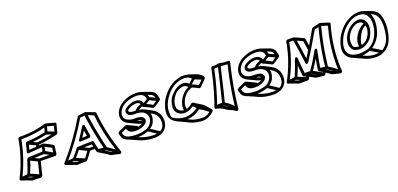

<svg xmlns="http://www.w3.org/2000/svg" viewBox="13 -1716 5639 2717"><g transform="rotate(-20 2832.0 -357.5)"><path d="M240.7 -81.5 225.1 -88.4Q193.8 -106.9 157.2 -107.4Q155.8 -107.4 155.8 -106.9Q155.8 -105.5 167 -102.5Q168.9 -102.1 169.4 -101.6Q192.4 -93.8 194.8 -91.8Q215.8 -82 240.7 -81.5ZM326.7 -89.8Q348.1 -174.3 369.1 -259.3V-261.7Q369.1 -270 356.9 -274.4L351.6 -276.9Q311 -296.9 270.5 -316.4Q257.8 -256.8 228.5 -194.3Q217.3 -168.5 207.5 -142.1L243.7 -127.4Q281.7 -111.8 326.7 -89.8ZM616.7 -314 623 -358.4 625 -368.2Q625.5 -371.1 625.5 -373.5Q625.5 -380.4 620.6 -383.8Q577.6 -407.7 530.8 -430.2L518.1 -370.6Q568.8 -343.8 616.7 -314ZM554.7 -299.8Q531.2 -313.5 507.8 -326.2Q488.3 -336.4 471.2 -336.4Q436 -336.4 341.8 -330.6Q372.6 -315.4 403.3 -299.8L479 -300.8ZM92.8 -140.6Q115.7 -143.6 155.3 -147.5Q158.2 -147.5 159.2 -147Q163.6 -147 166.7 -148.4Q169.9 -149.9 199.2 -228.5Q220.2 -284.7 227.5 -313Q237.3 -357.9 257.3 -365.2Q279.3 -370.6 302.7 -370.6Q308.6 -370.6 314 -370.1Q326.7 -370.1 338.4 -370.6Q373.5 -372.6 409.2 -374Q457.5 -376 472.2 -377Q480 -377.4 481.9 -385.7Q482.4 -388.2 482.7 -391.4Q482.9 -394.5 492.2 -438.5Q402.8 -429.2 314 -424.3Q295.9 -422.4 291 -422.4Q286.6 -422.4 279.1 -422.9Q271.5 -423.3 268.1 -433.1Q267.1 -436.5 267.1 -440.4Q267.1 -443.4 267.6 -446.8Q270 -456.5 272.9 -467.3Q280.3 -486.8 298.3 -566.4Q302.2 -580.1 313 -583.5Q323.7 -586.9 336.9 -586.9Q425.3 -592.3 472.7 -598.6Q530.3 -607.4 601.6 -623Q613.3 -668.5 619.1 -688Q448.2 -642.6 281.2 -642.6H257.8Q252.9 -616.7 247.6 -591.3Q199.2 -362.3 92.8 -140.6ZM313.5 -464.4Q363.8 -466.8 414.1 -470.7Q421.4 -472.2 422.9 -480.5Q423.3 -481.9 423.6 -484.4Q423.8 -486.8 424.3 -490.2V-490.7Q424.3 -493.7 404.3 -500.5Q400.4 -501.5 399.9 -502.4Q365.2 -518.1 331.5 -534.7Q322.8 -499.5 313.5 -464.4ZM455.6 -524.4Q568.4 -535.6 681.6 -559.6Q620.6 -584 610.4 -584Q604.5 -584 596.2 -582Q482.9 -558.1 398.4 -550.8ZM734.4 -585Q741.2 -616.7 754.9 -664.6Q708 -677.7 660.6 -690.4Q654.8 -671.4 643.6 -626.5V-624.5Q643.6 -619.1 649.9 -617.7Q663.1 -614.7 734.4 -585ZM324.7 -37.6Q311 -37.6 299.3 -39.1Q283.7 -41.5 262.2 -41.5Q243.7 -41.5 231.9 -40.5Q225.1 -39.6 218.8 -39.6Q210.4 -39.6 203.6 -41.5Q130.9 -71.3 56.2 -94.7Q39.6 -99.6 39.6 -111.8Q39.6 -113.8 40 -115.7Q44.4 -134.8 65.9 -174.8Q90.8 -222.2 120.1 -298.8Q175.8 -443.8 206.1 -586.4Q216.3 -634.8 216.8 -642.8Q217.3 -650.9 219.2 -659.2Q221.2 -667.5 225.6 -673.3Q232.9 -682.1 242.7 -683.6L252 -684.1Q261.7 -684.1 269 -683.1H314.5Q458 -686 599.6 -722.7L615.7 -727.5Q637.2 -736.3 649.9 -736.3Q653.8 -736.3 695.3 -725.6Q756.8 -708.5 760.7 -708Q775.9 -705.6 789.1 -699.7Q799.8 -694.8 799.8 -684.1Q799.8 -681.2 799.3 -678.2Q784.7 -625.5 772 -572.8L767.1 -554.7Q763.2 -540.5 748.5 -536.1Q718.3 -529.3 689.9 -522Q586.4 -498.5 463.9 -485.8Q463.4 -484.4 461.9 -478V-475.1Q516.6 -481 522 -481Q530.3 -481 544.4 -472.7Q653.3 -419.4 664.1 -408.2Q668.5 -402.8 668.5 -394Q668.5 -390.1 668 -386.2Q659.7 -335.9 658.2 -316.9Q658.2 -304.7 655.8 -291Q652.3 -275.4 646.7 -266.6Q641.1 -257.8 627.9 -256.8Q583 -256.8 538.1 -258.3Q496.1 -259.8 417.5 -259.8Q415 -260.7 413.1 -260.7Q408.7 -260.7 407.7 -256.3V-252L391.1 -184.1Q368.2 -95.2 366.2 -84L364.7 -75.7Q362.8 -66.9 358.9 -56.6Q352.1 -37.6 324.7 -37.6Z M1075.2 -368.2 1145.5 -371.6 1132.3 -457Q1095.2 -397.9 1075.2 -368.2ZM1035.2 -325.7Q1023.9 -325.7 1019 -334.5Q1017.1 -338.4 1017.1 -342.3Q1017.1 -344.2 1017.6 -345.7Q1018.6 -350.1 1021.5 -354.5Q1072.8 -429.7 1127.4 -521Q1135.7 -534.2 1149.9 -534.2Q1163.1 -533.7 1166 -521.5Q1178.7 -436.5 1190.9 -359.9V-357.4Q1190.9 -355 1190.4 -352.5Q1189.5 -347.2 1185.1 -341.8Q1177.2 -333.5 1167 -332.5Q1095.7 -329.1 1035.2 -325.7ZM888.2 -72.8 917.5 -74.2 853.5 -100.1 821.8 -97.7ZM1012.7 -80.1Q1047.9 -124 1079.6 -169.4Q1012.2 -202.6 970.2 -222.2Q936.5 -179.2 894 -130.9Q953.6 -106.4 1012.7 -80.1ZM1177.7 -198.7 1170.4 -233.9Q1078.6 -232.4 1052.7 -231.4Q1080.1 -218.8 1117.7 -199.7ZM776.9 -133.3Q811.5 -137.2 853.5 -140.1Q903.3 -195.8 951.2 -257.8Q958.5 -267.1 970.2 -268.1Q1072.3 -273.4 1191.9 -274.4Q1204.6 -274.4 1208.5 -261.7Q1220.7 -198.2 1236.3 -140.1Q1275.4 -137.2 1309.1 -133.8Q1244.6 -402.8 1210.9 -652.8Q1178.7 -648.4 1144.5 -644.5Q973.1 -357.4 776.9 -133.3ZM1410.6 -33.2 1371.6 -60.5 1327.1 -89.8 1312 -91.8Q1346.2 -69.8 1395 -36.6ZM1461.4 -51.8Q1369.1 -334 1341.8 -609.9L1255.9 -642.1Q1271 -540.5 1283.7 -466.3Q1303.2 -355.5 1335.4 -208.5Q1344.7 -166 1356.4 -124Q1412.6 -87.9 1461.4 -51.8ZM1501 30.3 1496.1 29.8Q1438.5 14.2 1376 2.9Q1372.1 2 1369.6 0Q1287.1 -57.1 1206.1 -103Q1205.6 -103.5 1204.3 -104Q1203.1 -104.5 1200.9 -107.4Q1198.7 -110.4 1187 -157.7Q1157.2 -158.7 1117.2 -158.7Q1074.7 -98.1 1033.2 -47.4Q1023.9 -34.7 1011.2 -34.7L976.1 -35.2Q933.1 -35.2 877.4 -32.2Q873 -32.2 869.6 -33.2Q794.9 -61.5 718.8 -88.4Q714.4 -91.3 710.9 -95.7Q710.4 -96.7 710 -96.7Q709 -99.6 709 -103.5Q709 -106 709.5 -108.9Q710.4 -109.4 712.2 -113Q713.9 -116.7 714.4 -117.4Q714.8 -118.2 715.3 -119.1Q931.6 -358.9 1116.7 -670.9Q1124 -682.1 1136.7 -683.6Q1191.9 -689.5 1230.5 -695.8L1238.3 -695.3Q1238.8 -694.3 1372.6 -644.5Q1380.9 -641.1 1382.3 -631.3Q1411.6 -322.3 1524.9 0L1525.4 0.5L1524.9 1Q1524.9 2 1525.4 2.4Q1525.4 5.9 1524.4 11.7Q1522.9 18.6 1516.6 23.9Q1512.2 30.3 1501 30.3Z M1916 -470.2Q1947.8 -512.2 2015.1 -532.7Q1997.6 -564 1956.5 -564Q1897 -564 1841.8 -530.8Q1819.3 -518.1 1816.4 -504.4Q1815.9 -502.9 1815.9 -501.5Q1815.9 -493.2 1827.6 -484.4Q1850.6 -470.2 1907.2 -470.2ZM2143.6 -77.6Q2184.6 -100.6 2198.2 -140.1Q2202.1 -151.9 2204.6 -163.6Q2208.5 -183.1 2208.5 -202.1Q2208.5 -210 2208 -217.8Q2202.6 -269.5 2172.9 -308.6Q2143.6 -342.3 2102.1 -361.3Q2107.9 -340.3 2107.9 -318.8Q2107.9 -301.8 2104 -284.2Q2100.6 -269 2086.7 -233.4Q2072.8 -197.8 2020 -159.7Q2053.2 -136.2 2112.8 -98.1Q2136.7 -82.5 2143.6 -77.6ZM2039.1 -57.1Q2064.5 -57.1 2090.3 -61Q2056.2 -84.5 2020.5 -106.4L2009.3 -114.7Q1986.8 -132.8 1973.6 -132.8Q1969.2 -132.8 1964.8 -131.3Q1894.5 -106.4 1824.2 -106.4H1821.3Q1917.5 -60.5 2039.1 -57.1ZM1820.3 -146.5Q1877.9 -146.5 1949.7 -165.8Q2021.5 -185.1 2056.2 -259.3Q2061 -272.5 2063.5 -284.7Q2066.4 -298.3 2066.4 -310.5Q2066.4 -346.7 2043.9 -376.5Q2003.4 -429.7 1904.8 -429.7L1883.3 -429.2Q1850.6 -429.2 1819.8 -438.5Q1785.2 -452.6 1775.9 -484.4Q1774.4 -490.7 1774.4 -496.6Q1774.4 -502 1775.4 -506.8Q1779.8 -527.8 1803.7 -550.3Q1880.4 -602.5 1954.6 -602.5Q2035.2 -602.5 2061 -533.7L2106 -561.5Q2120.1 -569.3 2121.1 -573.2Q2121.1 -575.2 2120.1 -578.6Q2113.8 -606.9 2103 -624Q2070.8 -663.6 1991.2 -663.6Q1911.6 -663.6 1831.5 -627.9Q1758.3 -594.7 1723.1 -524.4Q1717.3 -509.8 1714.4 -496.1Q1711.4 -483.4 1711.4 -471.7Q1711.4 -428.7 1748.5 -399.9Q1795.9 -370.6 1857.4 -370.6L1878.9 -371.1Q1913.1 -371.1 1946.8 -363Q1980.5 -355 1998.5 -323.2Q2003.9 -311.5 2003.9 -299.8Q2003.9 -294.9 2002.9 -290Q2000.5 -278.8 1987.5 -261Q1974.6 -243.2 1943.8 -228Q1887.7 -201.7 1830.6 -201.7Q1819.8 -201.7 1809.1 -202.6Q1721.7 -202.6 1698.7 -277.3L1668.9 -263.7Q1625 -243.7 1624.5 -242.2V-241.7Q1624.5 -236.8 1633.3 -210.9Q1653.8 -170.4 1702.6 -158.7Q1751.5 -147 1798.3 -147ZM1956.1 -305.7Q1931.2 -330.1 1892.1 -330.1H1887.7Q1915.5 -314.5 1956.1 -305.7ZM2178.2 -462.4 2197.3 -474.6Q2216.8 -487.8 2236.3 -501.5Q2198.2 -520.5 2156.2 -538.6Q2149.4 -543 2146.5 -543Q2144 -543 2141.6 -541Q2129.9 -533.2 2118.2 -525.9Q2118.2 -525.4 2117.7 -525.4L2089.4 -507.8Q2157.2 -476.1 2178.2 -462.4ZM2242.7 -547.4Q2231.9 -593.8 2186 -609.4L2153.3 -621.1Q2158.7 -604.5 2163.1 -587.4Q2166 -578.6 2188 -571.8Q2202.6 -566.4 2242.7 -547.4ZM2047.4 -16.6H2037.6Q1948.7 -16.6 1868.2 -41Q1815.4 -58.1 1767.1 -83Q1720.2 -105 1690.4 -116.2Q1645 -129.9 1612.8 -160.2Q1592.8 -184.1 1584.5 -222.7Q1580.1 -235.8 1580.1 -246.1Q1580.1 -250 1580.6 -253.4Q1584.5 -271.5 1634.8 -290Q1650.4 -295.4 1668 -305.2Q1699.7 -323.7 1719.2 -325.2Q1725.6 -325.2 1756.8 -309.1Q1811 -283.7 1844.7 -267.1Q1867.7 -258.3 1871.1 -249.5Q1872.1 -248 1872.1 -246.6V-245.6Q1903.3 -248 1937.5 -266.6Q1885.3 -279.3 1840.3 -304.7Q1812 -318.8 1792.5 -327.1Q1755.9 -342.8 1723.1 -363.3Q1670.9 -404.3 1670.9 -463.4Q1670.9 -478.5 1674.3 -495.1Q1679.7 -521 1693.4 -549.3Q1732.4 -616.7 1800.8 -653.3Q1896.5 -704.1 1997.1 -704.1Q2042 -704.1 2083 -691.4L2183.6 -656.2Q2215.3 -647 2241.2 -629.9Q2278.8 -602.1 2288.1 -544.4L2291.5 -534.2Q2295.9 -522 2295.9 -513.2Q2295.9 -510.7 2295.4 -508.3Q2292.5 -494.6 2267.6 -479Q2187.5 -421.4 2171.4 -421.4Q2157.7 -421.4 2138.2 -434.1L2127.9 -440.4Q2080.6 -464.4 2064 -469.7Q2033.2 -480.5 2027.3 -492.2Q2025.9 -494.6 2021.5 -494.6Q2017.6 -494.6 2007.6 -491Q1997.6 -487.3 1983.6 -479.5Q1969.7 -471.7 1963.9 -467.3Q2026.9 -454.6 2085.4 -420.4Q2131.3 -397.5 2168.5 -374Q2250 -313.5 2250 -208.5Q2250 -192.9 2248 -176.8Q2247.1 -168.5 2245.6 -160.2Q2232.4 -98.1 2176.3 -54.2Q2113.8 -16.6 2047.4 -16.6Z M2763.7 -52.2Q2781.7 -52.2 2800.3 -53.7L2807.1 -54.7Q2853 -64 2891.1 -97.7Q2809.6 -161.1 2773.4 -177.2Q2766.6 -181.6 2765.1 -181.6Q2762.7 -181.6 2757.8 -177.7Q2670.4 -109.4 2565.4 -105.5Q2654.3 -52.2 2763.7 -52.2ZM2560.1 -242.7Q2557.6 -259.3 2557.6 -275.9Q2557.6 -299.3 2562.5 -322.8Q2571.3 -363.3 2595.2 -403.8L2591.3 -398.4L2602.5 -416.5Q2650.9 -492.2 2731.4 -531.2Q2700.2 -563.5 2661.1 -563.5Q2638.2 -563.5 2590.8 -542.5Q2543.5 -521.5 2501 -454.6Q2476.6 -416.5 2468.8 -378.9Q2464.8 -359.4 2464.8 -339.8Q2464.8 -324.2 2467.3 -308.6Q2490.2 -248 2560.1 -242.7ZM2879.9 -506.3Q2885.7 -506.3 2941.9 -564.5Q2902.8 -581.1 2862.8 -595.7Q2859.4 -597.2 2856.4 -598.4Q2853.5 -599.6 2850.6 -599.6Q2843.8 -598.6 2839.8 -593.3Q2815.4 -570.3 2790 -547.9Q2860.8 -517.6 2869.6 -510.7Q2877 -506.3 2879.9 -506.3ZM2547.9 -143.6Q2643.6 -143.6 2738.8 -209Q2698.2 -252 2697.3 -252Q2694.3 -252 2684.6 -245.1Q2626 -202.1 2558.6 -202.1Q2498 -202.1 2456.1 -241.7Q2421.4 -281.7 2421.4 -334Q2421.4 -351.1 2425.3 -370.1Q2427.2 -378.9 2441.2 -426.3Q2455.1 -473.6 2522.5 -537.6Q2591.8 -602.5 2677.2 -605.5Q2717.3 -604 2745.6 -581.1Q2752.4 -575.2 2759.3 -568.8L2775.4 -583.5Q2810.5 -615.7 2814.9 -619.1Q2816.9 -621.1 2817.4 -622.1V-622.6Q2817.4 -627.4 2804.2 -638.2Q2769 -667 2713.4 -667Q2635.7 -667 2555.7 -621.1Q2468.3 -567.9 2409.2 -470.2Q2371.6 -408.7 2358.9 -349.6Q2353.5 -324.7 2353.5 -285.6Q2353.5 -270.5 2355.2 -230Q2356.9 -189.5 2459 -157.7Q2503.4 -143.6 2547.9 -143.6ZM2755.9 -9.8 2738.3 -10.3Q2617.7 -21.5 2520 -79.1Q2496.1 -90.3 2471.7 -101.1Q2419.4 -121.6 2376 -151.1Q2332.5 -180.7 2315.9 -236.8Q2310.1 -262.2 2310.1 -289.1Q2310.1 -316.9 2316.4 -346.2Q2320.8 -367.7 2339.4 -419.2Q2357.9 -470.7 2408.7 -537.1Q2523.9 -684.6 2696.3 -706.5Q2777.3 -706.5 2838.4 -681.2Q2846.2 -677.7 2862.8 -672.9Q2930.2 -657.2 2976.6 -612.3L2978 -609.4Q2996.1 -591.3 2996.1 -577.6Q2996.1 -575.7 2995.6 -573.7Q2993.2 -563 2951.7 -522Q2941.4 -512.7 2930.4 -500Q2919.4 -487.3 2907.7 -476.1Q2891.1 -460 2878.9 -460Q2869.6 -460 2854.5 -469.2Q2844.2 -475.6 2815.9 -488.8Q2780.8 -504.9 2773.9 -504.9Q2767.1 -504.9 2753.9 -500Q2675.8 -467.3 2632.3 -393.6Q2610.8 -357.4 2602.5 -319.8Q2598.6 -301.3 2598.6 -283.7Q2598.6 -264.2 2603.5 -246.6Q2647 -257.8 2674.8 -284.7Q2692.4 -301.3 2705.1 -301.3Q2719.7 -301.3 2742.2 -284.2L2751.5 -277.8Q2779.8 -261.7 2814.5 -239.3Q2846.2 -221.2 2865.2 -202.1Q2888.7 -176.3 2911.1 -149.4L2919.9 -140.6Q2942.4 -119.1 2942.4 -105.5Q2942.4 -104 2941.9 -102.5Q2939.5 -90.8 2918.9 -74.2Q2895 -51.8 2866.7 -36.1Q2811.5 -9.8 2755.9 -9.8Z M3027.3 -152.3Q3056.6 -156.7 3085 -156.7H3097.2Q3103.5 -156.7 3105 -163.6L3106.4 -172.4L3110.8 -188Q3115.7 -208 3120.6 -227.5Q3164.1 -398.9 3222.2 -651.9Q3198.7 -647.5 3176.3 -647.5L3164.1 -647.9L3158.2 -620.1Q3108.4 -385.3 3027.3 -152.3ZM3255.4 -50.3Q3280.3 -265.6 3326.2 -481.4Q3343.3 -562 3363.3 -642.6H3354.5Q3307.1 -642.6 3262.7 -651.9Q3220.7 -468.8 3175.8 -286.1Q3153.8 -197.3 3148.4 -177.7L3140.6 -147Q3210 -106.9 3255.4 -50.3ZM3107.4 -114.7 3101.6 -115.2Q3126.5 -102.1 3148.9 -85Q3162.1 -72.8 3177.2 -66.9Q3150.4 -89.8 3119.1 -107.9L3114.7 -110.4Q3112.3 -111.3 3110.8 -112.8L3108.9 -113.8ZM3265.1 25.4Q3260.3 25.4 3255.9 22.9L3241.2 13.2Q3209.5 -9.3 3173.3 -22.9Q3148.9 -31.2 3127.4 -45.9Q3074.2 -87.4 3010.3 -102.5L3003.4 -104Q2978 -107.4 2978 -123V-126Q2983.9 -153.3 2995.6 -181.6Q3001.5 -196.3 3006.8 -210.4Q3052.2 -347.2 3089.8 -498Q3106 -565.9 3123 -646Q3124 -653.8 3125.5 -662.1Q3131.3 -689.5 3153.8 -690.4Q3162.1 -690.4 3169.2 -689.5Q3176.3 -688.5 3186.5 -688.5Q3208.5 -688.5 3226.6 -693.4Q3242.2 -697.8 3249.5 -697.8Q3253.9 -697.8 3257.3 -696.8Q3312.5 -683.1 3372.1 -683.1H3387.2Q3406.2 -682.6 3407.2 -670.4Q3407.7 -668 3407.7 -665Q3407.7 -658.2 3405.8 -650.4L3402.8 -639.2Q3385.3 -569.8 3366.7 -481.9Q3332 -318.4 3309.6 -155.8Q3295.4 -53.7 3291 -4.9L3289.1 6.3Q3287.6 11.7 3283.7 16.6Q3275.4 25.4 3265.1 25.4Z M3710.9 -470.2Q3742.7 -512.2 3810.1 -532.7Q3792.5 -564 3751.5 -564Q3691.9 -564 3636.7 -530.8Q3614.3 -518.1 3611.3 -504.4Q3610.8 -502.9 3610.8 -501.5Q3610.8 -493.2 3622.6 -484.4Q3645.5 -470.2 3702.1 -470.2ZM3938.5 -77.6Q3979.5 -100.6 3993.2 -140.1Q3997.1 -151.9 3999.5 -163.6Q4003.4 -183.1 4003.4 -202.1Q4003.4 -210 4002.9 -217.8Q3997.6 -269.5 3967.8 -308.6Q3938.5 -342.3 3897 -361.3Q3902.8 -340.3 3902.8 -318.8Q3902.8 -301.8 3898.9 -284.2Q3895.5 -269 3881.6 -233.4Q3867.7 -197.8 3814.9 -159.7Q3848.1 -136.2 3907.7 -98.1Q3931.6 -82.5 3938.5 -77.6ZM3834 -57.1Q3859.4 -57.1 3885.3 -61Q3851.1 -84.5 3815.4 -106.4L3804.2 -114.7Q3781.7 -132.8 3768.6 -132.8Q3764.2 -132.8 3759.8 -131.3Q3689.5 -106.4 3619.1 -106.4H3616.2Q3712.4 -60.5 3834 -57.1ZM3615.2 -146.5Q3672.9 -146.5 3744.6 -165.8Q3816.4 -185.1 3851.1 -259.3Q3856 -272.5 3858.4 -284.7Q3861.3 -298.3 3861.3 -310.5Q3861.3 -346.7 3838.9 -376.5Q3798.3 -429.7 3699.7 -429.7L3678.2 -429.2Q3645.5 -429.2 3614.7 -438.5Q3580.1 -452.6 3570.8 -484.4Q3569.3 -490.7 3569.3 -496.6Q3569.3 -502 3570.3 -506.8Q3574.7 -527.8 3598.6 -550.3Q3675.3 -602.5 3749.5 -602.5Q3830.1 -602.5 3856 -533.7L3900.9 -561.5Q3915 -569.3 3916 -573.2Q3916 -575.2 3915 -578.6Q3908.7 -606.9 3897.9 -624Q3865.7 -663.6 3786.1 -663.6Q3706.5 -663.6 3626.5 -627.9Q3553.2 -594.7 3518.1 -524.4Q3512.2 -509.8 3509.3 -496.1Q3506.3 -483.4 3506.3 -471.7Q3506.3 -428.7 3543.5 -399.9Q3590.8 -370.6 3652.3 -370.6L3673.8 -371.1Q3708 -371.1 3741.7 -363Q3775.4 -355 3793.5 -323.2Q3798.8 -311.5 3798.8 -299.8Q3798.8 -294.9 3797.9 -290Q3795.4 -278.8 3782.5 -261Q3769.5 -243.2 3738.8 -228Q3682.6 -201.7 3625.5 -201.7Q3614.7 -201.7 3604 -202.6Q3516.6 -202.6 3493.7 -277.3L3463.9 -263.7Q3419.9 -243.7 3419.4 -242.2V-241.7Q3419.4 -236.8 3428.2 -210.9Q3448.7 -170.4 3497.6 -158.7Q3546.4 -147 3593.3 -147ZM3751 -305.7Q3726.1 -330.1 3687 -330.1H3682.6Q3710.4 -314.5 3751 -305.7ZM3973.1 -462.4 3992.2 -474.6Q4011.7 -487.8 4031.2 -501.5Q3993.2 -520.5 3951.2 -538.6Q3944.3 -543 3941.4 -543Q3939 -543 3936.5 -541Q3924.8 -533.2 3913.1 -525.9Q3913.1 -525.4 3912.6 -525.4L3884.3 -507.8Q3952.1 -476.1 3973.1 -462.4ZM4037.6 -547.4Q4026.9 -593.8 3981 -609.4L3948.2 -621.1Q3953.6 -604.5 3958 -587.4Q3960.9 -578.6 3982.9 -571.8Q3997.6 -566.4 4037.6 -547.4ZM3842.3 -16.6H3832.5Q3743.7 -16.6 3663.1 -41Q3610.4 -58.1 3562 -83Q3515.1 -105 3485.4 -116.2Q3439.9 -129.9 3407.7 -160.2Q3387.7 -184.1 3379.4 -222.7Q3375 -235.8 3375 -246.1Q3375 -250 3375.5 -253.4Q3379.4 -271.5 3429.7 -290Q3445.3 -295.4 3462.9 -305.2Q3494.6 -323.7 3514.2 -325.2Q3520.5 -325.2 3551.8 -309.1Q3606 -283.7 3639.6 -267.1Q3662.6 -258.3 3666 -249.5Q3667 -248 3667 -246.6V-245.6Q3698.2 -248 3732.4 -266.6Q3680.2 -279.3 3635.3 -304.7Q3606.9 -318.8 3587.4 -327.1Q3550.8 -342.8 3518.1 -363.3Q3465.8 -404.3 3465.8 -463.4Q3465.8 -478.5 3469.2 -495.1Q3474.6 -521 3488.3 -549.3Q3527.3 -616.7 3595.7 -653.3Q3691.4 -704.1 3792 -704.1Q3836.9 -704.1 3877.9 -691.4L3978.5 -656.2Q4010.3 -647 4036.1 -629.9Q4073.7 -602.1 4083 -544.4L4086.4 -534.2Q4090.8 -522 4090.8 -513.2Q4090.8 -510.7 4090.3 -508.3Q4087.4 -494.6 4062.5 -479Q3982.4 -421.4 3966.3 -421.4Q3952.6 -421.4 3933.1 -434.1L3922.9 -440.4Q3875.5 -464.4 3858.9 -469.7Q3828.1 -480.5 3822.3 -492.2Q3820.8 -494.6 3816.4 -494.6Q3812.5 -494.6 3802.5 -491Q3792.5 -487.3 3778.6 -479.5Q3764.6 -471.7 3758.8 -467.3Q3821.8 -454.6 3880.4 -420.4Q3926.3 -397.5 3963.4 -374Q4044.9 -313.5 4044.9 -208.5Q4044.9 -192.9 4043 -176.8Q4042 -168.5 4040.5 -160.2Q4027.3 -98.1 3971.2 -54.2Q3908.7 -16.6 3842.3 -16.6Z M4439 -337.9Q4498.5 -429.2 4501 -440.4Q4501.5 -443.8 4501.5 -447.3Q4501.5 -453.6 4499.5 -460.9L4484.4 -561Q4482.9 -566.9 4481.4 -582.5L4468.8 -587.9Q4432.6 -604.5 4397.5 -621.6Q4420.9 -481 4439 -337.9ZM4807.6 -42.5Q4806.2 -82 4806.2 -122.1Q4806.2 -325.2 4849.6 -530.8Q4862.3 -589.4 4878.4 -647L4884.3 -669.4Q4849.1 -682.1 4793 -698.7Q4768.1 -603.5 4747.6 -508.3Q4707 -317.4 4686.5 -127.4Q4749.5 -87.4 4807.6 -42.5ZM4736.8 -39.6Q4711.9 -57.6 4686.5 -74.7L4677.7 -81.5Q4662.6 -94.2 4654.3 -95.7L4647.5 -96.2Q4687 -71.3 4700.2 -60.5Q4717.3 -45.4 4736.8 -39.6ZM4116.2 -137.2Q4146 -140.6 4176.3 -143.6Q4186.5 -143.6 4189.5 -145Q4192.4 -146.5 4200.7 -166L4212.4 -192.9Q4252 -285.6 4272 -354Q4275.9 -371.6 4283.4 -387.5Q4291 -403.3 4306.6 -403.3Q4321.3 -403.3 4324.2 -386.2Q4326.7 -373 4326.7 -359.9V-342.8L4329.6 -313Q4335.9 -232.9 4344.2 -167V-161.1Q4344.7 -152.8 4351.6 -152.8H4353.5Q4397.9 -152.8 4403.1 -152.3Q4408.2 -151.9 4414.1 -151.9Q4416.5 -151.9 4422.4 -152.3Q4428.2 -152.8 4432.6 -158.7Q4493.2 -243.7 4540 -326.2Q4582.5 -399.4 4586.9 -408.7Q4595.7 -421.9 4608.4 -421.9Q4625.5 -421.9 4625.5 -407.2Q4625.5 -404.8 4625 -402.3Q4601.6 -292.5 4579.6 -159.2L4578.1 -151.4V-148.9Q4578.1 -147.9 4578.6 -146.5Q4579.1 -145 4585.4 -144.5L4647.5 -138.2Q4668 -325.7 4707.5 -513.2Q4727.5 -605.5 4752 -697.8Q4721.2 -689.9 4690.4 -683.1L4651.4 -616.7Q4541.5 -426.8 4465.3 -310.5L4459.5 -299.8Q4453.1 -289.1 4445.8 -278.8Q4434.1 -262.2 4419.4 -262.2Q4410.6 -262.2 4406.5 -272Q4402.3 -281.7 4400.4 -304.2Q4378.4 -488.3 4350.6 -640.6Q4330.6 -640.1 4310.1 -640.1H4290Q4285.6 -614.7 4280.3 -589.4Q4231 -358.9 4116.2 -137.2ZM4479 -134.8Q4536.6 -104.5 4592.3 -71.3L4593.3 -73.7V-74.7Q4593.3 -80.6 4578.1 -87.4Q4574.7 -88.9 4572.3 -90.3L4554.2 -100.6Q4540 -108.4 4537.1 -114.3Q4536.1 -115.7 4536.1 -122.1Q4536.1 -151.9 4562 -289.6Q4517.1 -213.9 4465.8 -141.6Q4467.3 -141.6 4476.1 -137.2L4485.4 -131.8Q4484.9 -131.8 4479 -134.8ZM4426.8 -111.8H4422.4Q4460.9 -92.8 4471.2 -85.9Q4484.9 -76.7 4499.5 -73.7Q4477.5 -86.4 4427.7 -111.8L4426.8 -111.3ZM4347.2 -89.4 4347.7 -90.8 4348.1 -93.3Q4348.1 -101.1 4337.9 -103.5Q4316.9 -110.8 4310.1 -117.2Q4302.7 -127.9 4302.7 -149.9V-152.8L4301.3 -166Q4294.4 -225.1 4290 -284.7Q4263.2 -210.9 4230 -138.7Q4289.6 -115.2 4347.2 -89.4ZM4260.7 -79.1 4196.3 -105 4174.3 -103.5 4193.4 -95.7Q4224.6 -80.1 4260.7 -79.1ZM4827.1 24.4Q4802.7 24.4 4778.3 14.2Q4752.4 5.9 4710.4 -2Q4698.7 -5.4 4689.9 -13.7Q4681.2 -22 4627 -57.1L4623.5 -51.3Q4610.4 -22.5 4592.8 -22.5H4590.3Q4540.5 -29.3 4504.4 -31.7Q4489.3 -31.7 4476.1 -34.7Q4464.8 -38.6 4454.1 -45.9Q4424.8 -62 4385.3 -81.1Q4384.3 -77.6 4383.3 -73.7Q4380.9 -63.5 4376 -53.7Q4371.1 -43.9 4359.9 -40.5Q4351.1 -38.6 4341.8 -38.6Q4335.4 -38.6 4328.6 -39.3Q4321.8 -40 4315.4 -40Q4276.4 -40 4237.3 -38.1Q4210.4 -39.1 4187 -51.8Q4177.7 -55.7 4169.9 -58.6Q4103.5 -83 4095 -85Q4086.4 -86.9 4078.6 -89.8Q4061 -95.7 4061 -107.9Q4061 -109.9 4061.5 -112.3Q4064 -124 4074.2 -139.2Q4088.9 -163.6 4121.6 -235.4Q4201.2 -408.2 4239.7 -590.8Q4244.6 -612.3 4245.1 -621.1Q4246.6 -633.8 4250 -649.9Q4256.8 -681.2 4278.3 -681.2L4314.5 -680.7L4351.6 -681.2Q4380.4 -681.2 4409.7 -664.6L4415.5 -661.6Q4464.4 -637.7 4511.2 -616.7L4511.7 -616.2Q4521.5 -612.3 4523.4 -590.3Q4523.4 -584 4535.2 -508.8L4537.1 -496.6Q4631.8 -655.8 4639.2 -671.1Q4646.5 -686.5 4656.2 -701.4Q4666 -716.3 4678.7 -719.7Q4734.4 -731.9 4759.3 -739.7Q4774.9 -745.1 4782.2 -745.1Q4786.1 -745.1 4797.9 -742.2L4845.7 -728Q4876.5 -718.3 4906.2 -708L4910.2 -706.5Q4918 -704.6 4923.8 -700.7Q4929.7 -696.8 4929.7 -687.5Q4929.7 -684.1 4928.7 -679.2Q4926.8 -671.4 4923.8 -663.1Q4906.2 -606 4889.6 -527.3Q4847.7 -330.1 4847.7 -132.8Q4847.7 -101.6 4848.6 -69.8Q4849.1 -33.2 4851.1 -21.5Q4852.5 -13.7 4852.5 -6.8Q4852.5 -1 4851.6 4.9Q4849.1 13.2 4842 18.8Q4835 24.4 4827.1 24.4Z M5197.8 -242.7Q5195.3 -258.3 5195.3 -274.4Q5195.3 -296.4 5200.2 -318.8Q5208.5 -359.4 5232.9 -399.9Q5282.2 -484.4 5369.6 -526.9Q5343.3 -561.5 5301.8 -561.5Q5278.8 -561.5 5252 -550.8Q5181.2 -517.1 5139.6 -449.2Q5116.7 -412.1 5109.4 -376.5Q5106 -361.8 5106 -343.8Q5106 -323.2 5112.1 -286.6Q5118.2 -250 5197.8 -242.7ZM5240.7 -247.6Q5323.2 -272.5 5361.3 -347.2Q5377.9 -378.9 5384.8 -410.2Q5389.2 -430.2 5389.2 -450.2Q5389.2 -471.2 5384.3 -492.2Q5336.9 -470.7 5302.7 -420.4Q5257.3 -353 5242.7 -285.6Q5239.7 -270.5 5239.7 -259.3Q5239.7 -252.9 5240.7 -247.6ZM5195.8 -202.1Q5175.8 -202.1 5133.3 -211.9Q5090.8 -221.7 5067.9 -287.1Q5061.5 -309.1 5061.5 -332.5Q5061.5 -351.6 5065.9 -371.6Q5069.3 -389.2 5085.2 -429.9Q5101.1 -470.7 5148.4 -521Q5206.5 -581.1 5280.8 -598.1Q5298.3 -602.1 5314 -602.1Q5366.7 -602.1 5402.8 -559.6Q5430.7 -518.6 5430.7 -463.4Q5430.7 -438 5424.8 -409.2Q5417.5 -373.5 5390.9 -321.3Q5364.3 -269 5293.9 -228.5Q5243.7 -202.1 5195.8 -202.1ZM5177.2 -145.5Q5216.8 -145.5 5281.7 -159.7Q5346.7 -173.8 5410.2 -247.1Q5464.4 -322.8 5481.9 -405.3Q5488.8 -437.5 5490.2 -470.7Q5491.7 -484.4 5491.7 -497.1Q5491.7 -567.9 5451.2 -620.6Q5411.6 -662.1 5348.6 -662.1Q5345.2 -662.1 5309.8 -660.9Q5274.4 -659.7 5211.4 -627Q5051.8 -532.2 5002 -362.3Q4997.6 -348.6 4994.6 -335Q4989.7 -312.5 4989.7 -291.5Q4989.7 -257.3 5002 -225.6Q5031.2 -171.4 5094.2 -156.7Q5134.3 -145.5 5177.2 -145.5ZM5372.6 -59.1Q5401.9 -59.1 5432.6 -64Q5407.7 -79.6 5382.3 -93.8Q5351.1 -110.8 5322.3 -129.9Q5318.8 -131.8 5314.5 -131.8Q5307.1 -131.8 5285.2 -123.5Q5276.9 -120.1 5271.5 -118.7Q5235.4 -108.9 5200.2 -106Q5216.3 -99.1 5231.9 -90.8Q5296.9 -59.1 5372.6 -59.1ZM5486.8 -81.5Q5497.1 -84.5 5514.6 -99.6L5517.1 -101.1Q5578.6 -154.3 5599.1 -231.4Q5604 -250 5607.9 -268.1Q5620.1 -325.2 5621.6 -376.5Q5623 -395 5623 -412.6Q5623 -470.2 5606.4 -522.9Q5579.6 -590.8 5509.3 -616.2Q5532.7 -557.6 5532.7 -493.2Q5532.7 -453.6 5523.9 -411.6Q5519.5 -391.6 5513.2 -370.6Q5479.5 -239.7 5362.8 -157.7Q5415.5 -127.9 5486.8 -81.5ZM5387.2 -18.1H5377.4Q5304.7 -18.1 5245.1 -39.1Q5211.4 -51.3 5162.6 -75.7Q5136.2 -87.9 5109.4 -99.1Q5070.3 -115.2 5032.7 -133.8Q4948.7 -184.1 4948.7 -280.3Q4948.7 -306.2 4955.1 -335.4Q4992.2 -506.3 5139.2 -624.5Q5205.6 -674.3 5283.2 -694.3Q5319.3 -703.6 5352.5 -703.6Q5392.1 -703.6 5428.7 -690.9L5441.4 -686.5Q5502.4 -669.9 5557.9 -642.3Q5613.3 -614.7 5639.6 -559.1Q5664.1 -482.4 5664.1 -404.3Q5664.1 -350.6 5652.3 -295.9Q5650.4 -282.2 5647.5 -268.1Q5637.2 -219.7 5613.3 -166.3Q5589.4 -112.8 5533.7 -67.9Q5465.3 -19 5387.2 -18.1Z"/></g></svg>

Font: Third Street
Style: Regular
Weight: 400
Designer: GGBotNet
Foundry: GGBotNet
Version: 0.90